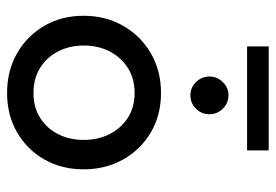

<svg xmlns="http://www.w3.org/2000/svg" viewBox="-138 -628 778 542"><g transform="rotate(90 251.0 -357.0)"><path d="M242.5 12Q179 12 129.8 -16.5Q80.5 -45 52.5 -93.8Q24.5 -142.5 24.5 -204Q24.5 -265.5 52.5 -315Q80.5 -364.5 129.8 -393.5Q179 -422.5 242.5 -422.5Q305.5 -422.5 354.2 -393.5Q403 -364.5 430.5 -315Q458 -265.5 458 -204Q458 -142.5 430.5 -93.8Q403 -45 354.2 -16.5Q305.5 12 242.5 12ZM242.5 -62.5Q282.5 -62.5 312.2 -81Q342 -99.5 358.5 -131.8Q375 -164 375 -204.5Q375 -245 358.5 -277.5Q342 -310 312.2 -329Q282.5 -348 242.5 -348Q202 -348 172 -329Q142 -310 125.2 -277.5Q108.5 -245 108.5 -204.5Q108.5 -164 125.2 -131.8Q142 -99.5 172 -81Q202 -62.5 242.5 -62.5ZM249 -505.5Q227 -505.5 211.5 -521.5Q196 -537.5 196 -559Q196 -580.5 211.5 -596.8Q227 -613 249 -613Q271 -613 286.8 -597Q302.5 -581 302.5 -559Q302.5 -537 286.8 -521.2Q271 -505.5 249 -505.5ZM111 -665.5V-726.5H404.5V-665.5Z"/></g></svg>

Font: League Spartan Thin
Style: Regular
Weight: 400
Version: Version 2.002